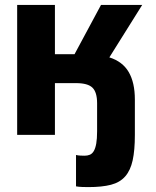

<svg xmlns="http://www.w3.org/2000/svg" viewBox="-20 -550 635 783"><path d="M290 210Q301 212 315 212.5Q329 213 340 213Q396 213 432.5 203.5Q469 194 490.5 169.5Q512 145 521 104Q530 63 530 0V-144Q530 -213 505 -256Q480 -299 426 -316L560 -530H392L284 -329H204V-530H50V0H204V-211H290Q338 -211 357 -192.5Q376 -174 376 -129V-15Q376 16 372.5 35.5Q369 55 362.5 66Q356 77 346.5 81Q337 85 325 85Q317 85 307.5 84.5Q298 84 290 82Z"/></svg>

Font: Golos Text VF
Style: Regular
Weight: 400
Designer: A.Korolkova, Vitaly Kuzmin
Foundry: ParaType Ltd
Version: Version 2.003